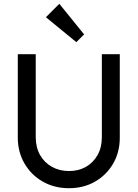

<svg xmlns="http://www.w3.org/2000/svg" viewBox="-20 -979 723 1009"><path d="M342.5 10Q265.5 10 204.6 -24.7Q143.8 -59.4 108.7 -119.9Q73.5 -180.4 73.5 -256.5V-694H167.8V-258.8Q167.8 -204.3 190.7 -164.1Q213.7 -123.8 253.4 -102Q293.1 -80.2 342.4 -80.2Q392.5 -80.2 431.2 -102Q469.9 -123.8 492.6 -164Q515.2 -204.2 515.2 -257.8V-694H609.5V-255.5Q609.5 -179.3 574.7 -119.4Q539.9 -59.5 479.7 -24.7Q419.5 10 342.5 10ZM381.2 -757.5 221.2 -888.5 291.8 -959 422 -798.2Z"/></svg>

Font: Marine Company Thin
Style: Regular
Weight: 100
Designer: Rodrigo Fuenzalida
Foundry: fragTYPE
Version: Version 1.000